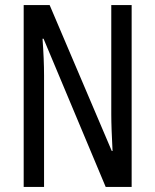

<svg xmlns="http://www.w3.org/2000/svg" viewBox="-20 -734 609 754"><path d="M497 0V-714H417V-286C417 -248 419 -200 422 -141H419L175 -714H73V0H153V-438C153 -479 151 -527 147 -582H151L395 0Z"/></svg>

Font: Noto Sans Arabic UI XCn
Style: Regular
Weight: 400
Width: 2
Designer: Monotype Design Team, Nadine Chahine and Nizar Qandah
Foundry: Monotype Imaging Inc.
Version: Version 2.010